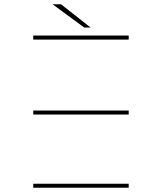

<svg xmlns="http://www.w3.org/2000/svg" viewBox="-20 -887 685 907"><path d="M137 -346H588V-365H137ZM137 -700H588V-719H137ZM137 -19H588V0H137ZM408 -757 268 -867H228L378 -757Z"/></svg>

Font: Montserrat-Alt1 Thin
Style: Regular
Weight: 100
Designer: Differentunic
Foundry: Differentunic
Version: Version 7.222